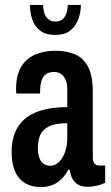

<svg xmlns="http://www.w3.org/2000/svg" viewBox="-20 -744 447 776"><path d="M145 12Q117 12 95 3Q73 -6 57.5 -24Q42 -42 34.5 -69Q27 -96 27 -131Q27 -170 38.5 -202.5Q50 -235 76 -259.5Q102 -284 145.5 -297.5Q189 -311 252 -311V-382Q252 -404 246 -419.5Q240 -435 228 -444Q216 -453 199 -453Q175 -453 163 -442Q151 -431 146.5 -413.5Q142 -396 142 -374V-366H46Q45 -370 45 -374.5Q45 -379 45 -384Q45 -440 65.5 -474Q86 -508 122.5 -523.5Q159 -539 205 -539Q249 -539 283 -524.5Q317 -510 336 -474Q355 -438 355 -372V-108Q355 -92 361.5 -83.5Q368 -75 381 -75H405V-5Q390 2 371.5 6.5Q353 11 334 11Q311 11 295.5 2Q280 -7 272 -23Q264 -39 262 -58H256Q246 -39 231 -23Q216 -7 195 2.5Q174 12 145 12ZM184 -74Q197 -74 209 -82Q221 -90 231 -105Q241 -120 246.5 -141.5Q252 -163 252 -191V-246Q202 -246 176.5 -232.5Q151 -219 142 -197Q133 -175 133 -148Q133 -124 138.5 -107.5Q144 -91 155.5 -82.5Q167 -74 184 -74ZM203 -603Q163 -603 140.5 -621.5Q118 -640 109.5 -668Q101 -696 101 -724H154Q154 -709 158.5 -693.5Q163 -678 174 -667.5Q185 -657 204 -657Q224 -657 234.5 -667.5Q245 -678 249.5 -693.5Q254 -709 254 -724H307Q307 -696 297 -668Q287 -640 265 -621.5Q243 -603 203 -603Z"/></svg>

Font: Archivo ExtraCondensed SemiBold
Style: Regular
Weight: 600
Width: 2
Designer: Hector Gatti
Foundry: Omnibus-Type
Version: Version 2.001